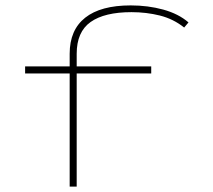

<svg xmlns="http://www.w3.org/2000/svg" viewBox="-20 -691 790 711"><path d="M238 0V-419H73V-445H238V-492Q238 -580 295.5 -625.5Q353 -671 464 -671Q528 -671 584.5 -655.5Q641 -640 678 -608L662 -589Q622 -621 572 -633.5Q522 -646 467 -646Q367 -646 315.5 -609.5Q264 -573 264 -492V-445H540V-419H264V0Z"/></svg>

Font: Inconsolata ExtraExpanded ExtraLight
Style: Regular
Weight: 200
Width: 8
Monospace: yes
Designer: Raph Levien, Cyreal, Brenton Simpson
Foundry: Raph Levien, Cyreal, Google
Version: Version 3.100; ttfautohint (v1.8.4.7-5d5b)